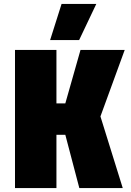

<svg xmlns="http://www.w3.org/2000/svg" viewBox="-20 -953 666 973"><path d="M56 0H266V-270H311L382 0H602L489 -363L612 -700H388L311 -429H266V-700H56ZM234 -750H381L468 -933H292Z"/></svg>

Font: Finlandica Black
Style: Regular
Weight: 900
Designer: Niklas Ekholm, Juho Hiilivirta, Jaakko Suomalainen
Foundry: Helsinki Type Studio
Version: Version 2.000;Glyphs 3.2 (3202)